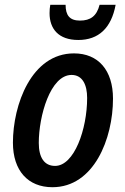

<svg xmlns="http://www.w3.org/2000/svg" viewBox="-20 -773 523 802"><path d="M307 -606C392 -606 445 -656 463 -753H396C384 -706 358 -687 314 -687C271 -687 254 -709 254 -753H190C188 -742 187 -731 187 -718C187 -653 224 -606 307 -606ZM199 9C372 9 452 -193 452 -361C452 -479 391 -550 289 -550C111 -550 34 -335 34 -177C34 -60 97 9 199 9ZM210 -80C165 -80 142 -115 142 -176C142 -288 190 -460 279 -460C325 -460 344 -418 344 -364C344 -233 290 -80 210 -80Z"/></svg>

Font: Noto Sans Display SemiCondensed Medium
Style: Italic
Weight: 500
Width: 4
Italic angle: -12°
Designer: Monotype Design Team
Foundry: Monotype Imaging Inc.
Version: Version 1.900